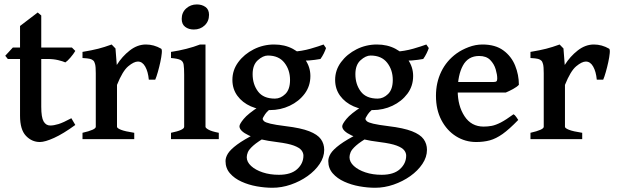

<svg xmlns="http://www.w3.org/2000/svg" viewBox="-20 -634 2812 875"><path d="M323.2 -64.5Q268.1 -24.4 226.6 -5.6Q185.1 13.2 161.6 13.2Q125 13.2 98.1 -15.1Q71.3 -43.5 71.3 -106.4V-365.2H15.6L3.9 -379.9L38.6 -417.5H71.3V-515.6L151.9 -577.1L168 -563.5V-417.5H307.6L323.2 -401.9Q314.9 -387.7 301 -371.6Q287.1 -355.5 277.8 -349.6Q267.1 -354.5 245.4 -359.9Q223.6 -365.2 196.8 -365.2H168V-147.5Q168 -99.1 178.7 -80.6Q189.5 -62 209 -62Q225.1 -62 246.6 -68.6Q268.1 -75.2 305.2 -95.2Z M714.4 -412.1Q718.8 -409.2 717.3 -392.1Q715.8 -375 710.7 -351.3Q705.6 -327.6 699.2 -305.4Q692.9 -283.2 687.5 -271H658.2Q654.8 -307.6 641.8 -330.6Q628.9 -353.5 608.4 -353.5Q590.3 -353.5 564.5 -332Q538.6 -310.5 513.2 -247.1V-56.2Q513.2 -49.8 531.5 -42.5Q549.8 -35.2 591.8 -28.8V0H356V-28.8Q416.5 -42.5 416.5 -56.2V-300.3Q416.5 -330.1 413.3 -341.8Q410.2 -353.5 405.8 -357.4Q399.9 -363.3 390.4 -365.7Q380.9 -368.2 356 -369.6V-397.5Q399.9 -404.8 427.5 -411.9Q455.1 -418.9 488.8 -431.2L506.3 -413.1L512.2 -337.9Q536.6 -377 571.5 -404.1Q606.4 -431.2 645 -431.2Q681.2 -431.2 714.4 -412.1Z M932.6 -566.4Q932.6 -537.1 912.8 -518.3Q893.1 -499.5 863.3 -499.5Q839.8 -499.5 824 -511.5Q808.1 -523.4 808.1 -547.9Q808.1 -577.1 828.4 -595.5Q848.6 -613.8 877 -613.8Q899.9 -613.8 916.3 -602.3Q932.6 -590.8 932.6 -566.4ZM759.3 0V-28.8Q819.3 -41 819.3 -56.2V-293Q819.3 -323.7 816.9 -339.4Q814.5 -355 801.8 -361.1Q789.1 -367.2 759.3 -369.6V-397.5Q794.9 -402.8 828.9 -411.4Q862.8 -419.9 891.6 -431.2H916.5V-56.2Q916.5 -50.8 930.4 -43Q944.3 -35.2 977.1 -28.8V0Z M1457.5 48.8Q1457.5 82 1436.8 113Q1416 144 1381.6 168.5Q1347.2 192.9 1305.4 207.3Q1263.7 221.7 1221.2 221.7Q1187 221.7 1149.9 215.1Q1112.8 208.5 1080.6 193.8Q1048.3 179.2 1028.1 156Q1007.8 132.8 1007.8 100.1Q1007.8 83.5 1018.8 65.7Q1029.8 47.9 1060.3 25.1Q1090.8 2.4 1149.4 -27.3Q1149.4 -27.3 1160.9 -26.4Q1172.4 -25.4 1184.3 -22.5Q1196.3 -19.5 1197.3 -13.2Q1154.3 11.7 1134.5 29.3Q1114.7 46.9 1109.6 59.6Q1104.5 72.3 1104.5 82.5Q1104.5 104 1124.3 122.3Q1144 140.6 1177.2 151.6Q1210.4 162.6 1251 162.6Q1306.2 162.6 1334.5 136.7Q1362.8 110.8 1362.8 75.2Q1362.8 62.5 1353.8 50.8Q1344.7 39.1 1319.3 29.5Q1293.9 20 1244.1 13.7Q1155.8 2.9 1113.5 -17.1Q1071.3 -37.1 1071.3 -58.6Q1071.3 -68.4 1090.6 -92Q1109.9 -115.7 1162.1 -149.4L1237.8 -157.2Q1199.2 -130.4 1188.2 -113.5Q1177.2 -96.7 1177.2 -92.8Q1177.2 -86.9 1183.8 -81.3Q1190.4 -75.7 1212.6 -70.3Q1234.9 -64.9 1281.7 -59.1Q1351.1 -50.8 1389.2 -35.9Q1427.2 -21 1442.4 0.2Q1457.5 21.5 1457.5 48.8ZM1465.8 -415Q1462.4 -404.3 1455.6 -390.4Q1448.7 -376.5 1440.4 -365.2Q1416 -360.8 1389.9 -358.6Q1363.8 -356.4 1325.7 -357.9L1307.1 -397.5Q1356.9 -400.9 1395.3 -412.1Q1433.6 -423.3 1454.6 -431.2ZM1394.5 -287.6Q1394.5 -241.7 1368.4 -206.8Q1342.3 -171.9 1300.3 -152.1Q1258.3 -132.3 1210.4 -132.3Q1161.6 -132.3 1123 -149.4Q1084.5 -166.5 1061.8 -197.5Q1039.1 -228.5 1039.1 -270Q1039.1 -314.5 1065.9 -350.8Q1092.8 -387.2 1136.2 -409.2Q1179.7 -431.2 1229.5 -431.2Q1277.3 -431.2 1314.5 -411.4Q1351.6 -391.6 1373 -359.1Q1394.5 -326.7 1394.5 -287.6ZM1301.8 -269.5Q1301.8 -315.4 1276.1 -348.1Q1250.5 -380.9 1200.7 -380.9Q1178.7 -380.9 1155 -359.6Q1131.3 -338.4 1131.3 -295.9Q1131.3 -250 1155.8 -217.3Q1180.2 -184.6 1232.9 -184.6Q1258.8 -184.6 1280.3 -205.6Q1301.8 -226.6 1301.8 -269.5Z M1925.8 48.8Q1925.8 82 1905 113Q1884.3 144 1849.9 168.5Q1815.4 192.9 1773.7 207.3Q1731.9 221.7 1689.5 221.7Q1655.3 221.7 1618.2 215.1Q1581.1 208.5 1548.8 193.8Q1516.6 179.2 1496.3 156Q1476.1 132.8 1476.1 100.1Q1476.1 83.5 1487.1 65.7Q1498 47.9 1528.6 25.1Q1559.1 2.4 1617.7 -27.3Q1617.7 -27.3 1629.2 -26.4Q1640.6 -25.4 1652.6 -22.5Q1664.6 -19.5 1665.5 -13.2Q1622.6 11.7 1602.8 29.3Q1583 46.9 1577.9 59.6Q1572.8 72.3 1572.8 82.5Q1572.8 104 1592.5 122.3Q1612.3 140.6 1645.5 151.6Q1678.7 162.6 1719.2 162.6Q1774.4 162.6 1802.7 136.7Q1831.1 110.8 1831.1 75.2Q1831.1 62.5 1822 50.8Q1813 39.1 1787.6 29.5Q1762.2 20 1712.4 13.7Q1624 2.9 1581.8 -17.1Q1539.6 -37.1 1539.6 -58.6Q1539.6 -68.4 1558.8 -92Q1578.1 -115.7 1630.4 -149.4L1706.1 -157.2Q1667.5 -130.4 1656.5 -113.5Q1645.5 -96.7 1645.5 -92.8Q1645.5 -86.9 1652.1 -81.3Q1658.7 -75.7 1680.9 -70.3Q1703.1 -64.9 1750 -59.1Q1819.3 -50.8 1857.4 -35.9Q1895.5 -21 1910.6 0.2Q1925.8 21.5 1925.8 48.8ZM1934.1 -415Q1930.7 -404.3 1923.8 -390.4Q1917 -376.5 1908.7 -365.2Q1884.3 -360.8 1858.2 -358.6Q1832 -356.4 1793.9 -357.9L1775.4 -397.5Q1825.2 -400.9 1863.5 -412.1Q1901.9 -423.3 1922.9 -431.2ZM1862.8 -287.6Q1862.8 -241.7 1836.7 -206.8Q1810.5 -171.9 1768.6 -152.1Q1726.6 -132.3 1678.7 -132.3Q1629.9 -132.3 1591.3 -149.4Q1552.7 -166.5 1530 -197.5Q1507.3 -228.5 1507.3 -270Q1507.3 -314.5 1534.2 -350.8Q1561 -387.2 1604.5 -409.2Q1647.9 -431.2 1697.8 -431.2Q1745.6 -431.2 1782.7 -411.4Q1819.8 -391.6 1841.3 -359.1Q1862.8 -326.7 1862.8 -287.6ZM1770 -269.5Q1770 -315.4 1744.4 -348.1Q1718.8 -380.9 1668.9 -380.9Q1647 -380.9 1623.3 -359.6Q1599.6 -338.4 1599.6 -295.9Q1599.6 -250 1624 -217.3Q1648.4 -184.6 1701.2 -184.6Q1727.1 -184.6 1748.5 -205.6Q1770 -226.6 1770 -269.5Z M2344.7 -247.6Q2336.4 -238.3 2318.1 -228.3Q2299.8 -218.3 2285.2 -212.4H2017.6L2018.6 -260.3H2229Q2239.3 -260.3 2242.7 -263.7Q2246.1 -267.1 2246.1 -276.4Q2246.1 -293.9 2239 -318.1Q2231.9 -342.3 2214.1 -360.6Q2196.3 -378.9 2163.6 -378.9Q2113.3 -378.9 2089.6 -335.2Q2065.9 -291.5 2065.9 -220.7Q2065.9 -151.9 2096.9 -104.5Q2127.9 -57.1 2184.1 -57.1Q2203.1 -57.1 2221.2 -60.5Q2239.3 -64 2262.5 -75.9Q2285.6 -87.9 2320.3 -113.3Q2326.2 -110.4 2333 -100.6Q2339.8 -90.8 2341.8 -87.4Q2300.8 -44.9 2270.5 -23.4Q2240.2 -2 2212.2 5.6Q2184.1 13.2 2149.9 13.2Q2100.1 13.2 2058.3 -12.9Q2016.6 -39.1 1991.7 -86.4Q1966.8 -133.8 1966.8 -197.3Q1966.8 -257.8 1991 -307.6Q2015.1 -357.4 2061 -390.6Q2084 -407.2 2115.5 -419.2Q2147 -431.2 2178.7 -431.2Q2237.3 -431.2 2273.9 -404.3Q2310.5 -377.4 2327.6 -335.2Q2344.7 -293 2344.7 -247.6Z M2755.9 -412.1Q2760.3 -409.2 2758.8 -392.1Q2757.3 -375 2752.2 -351.3Q2747.1 -327.6 2740.7 -305.4Q2734.4 -283.2 2729 -271H2699.7Q2696.3 -307.6 2683.3 -330.6Q2670.4 -353.5 2649.9 -353.5Q2631.8 -353.5 2606 -332Q2580.1 -310.5 2554.7 -247.1V-56.2Q2554.7 -49.8 2573 -42.5Q2591.3 -35.2 2633.3 -28.8V0H2397.5V-28.8Q2458 -42.5 2458 -56.2V-300.3Q2458 -330.1 2454.8 -341.8Q2451.7 -353.5 2447.3 -357.4Q2441.4 -363.3 2431.9 -365.7Q2422.4 -368.2 2397.5 -369.6V-397.5Q2441.4 -404.8 2469 -411.9Q2496.6 -418.9 2530.3 -431.2L2547.9 -413.1L2553.7 -337.9Q2578.1 -377 2613 -404.1Q2647.9 -431.2 2686.5 -431.2Q2722.7 -431.2 2755.9 -412.1Z"/></svg>

Font: Dai Banna SIL Medium
Style: Regular
Weight: 500
Designer: Victor Gaultney
Foundry: SIL International
Version: Version 4.000